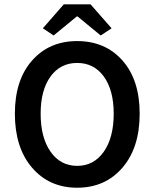

<svg xmlns="http://www.w3.org/2000/svg" viewBox="-20 -856 714 888"><path d="M48.8 -330.1Q48.8 -485.8 128.2 -575.9Q207.5 -666 336.9 -666Q466.8 -666 546.4 -576.2Q626 -486.3 626 -330.1Q626 -172.9 546.1 -80.3Q466.3 12.2 336.9 12.2Q208 12.2 128.4 -80.3Q48.8 -172.9 48.8 -330.1ZM168 -330.1Q168 -219.7 213.9 -154.3Q259.8 -88.9 336.9 -88.9Q414.1 -88.9 460 -154.3Q505.9 -219.7 505.9 -330.1Q505.9 -439 460.2 -502Q414.6 -564.9 336.9 -564.9Q259.3 -564.9 213.6 -502Q168 -439 168 -330.1ZM178.2 -725.1 274.9 -835.9H398.9L496.1 -725.1L445.8 -691.9L338.9 -779.8H335L228 -691.9Z"/></svg>

Font: Source Sans Pro Semibold
Style: Regular
Weight: 600
Designer: Paul D. Hunt
Foundry: Adobe Systems Incorporated
Version: Version 2.020;PS 2.0;hotconv 1.0.86;makeotf.lib2.5.63406